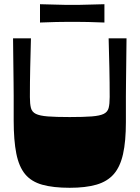

<svg xmlns="http://www.w3.org/2000/svg" viewBox="-20 -882 663 912"><path d="M311 10Q233 10 181 -4.5Q129 -19 99.5 -54.5Q70 -90 57.5 -152.5Q45 -215 45 -310Q45 -349 45 -376Q45 -403 45 -428.5Q45 -454 44.5 -487.5Q44 -521 43.5 -571.5Q43 -622 42 -700H127Q125 -630 123.5 -560.5Q122 -491 122 -421Q122 -388 127 -369Q132 -350 150.5 -341Q169 -332 207 -329Q245 -326 311 -326Q377 -326 415.5 -329Q454 -332 472.5 -341Q491 -350 496 -369Q501 -388 501 -421Q501 -491 499.5 -560.5Q498 -630 496 -700H581Q580 -621 579.5 -569.5Q579 -518 578.5 -484Q578 -450 578 -423.5Q578 -397 578 -369.5Q578 -342 578 -302Q578 -211 564.5 -150.5Q551 -90 520.5 -55Q490 -20 438.5 -5Q387 10 311 10ZM170 -775V-862Q222 -861 247 -860Q272 -859 287.5 -859Q303 -859 323 -859Q344 -859 359 -859Q374 -859 399.5 -860Q425 -861 476 -862V-775Q425 -777 399.5 -777.5Q374 -778 359 -778Q344 -778 323 -778Q303 -778 287.5 -778Q272 -778 247 -777.5Q222 -777 170 -775Z"/></svg>

Font: Ojuju ExtraBold
Style: Regular
Weight: 800
Designer: Chisaokwu Joboson, Mirko Velimirovic
Foundry: Udi Foundry
Version: Version 1.000